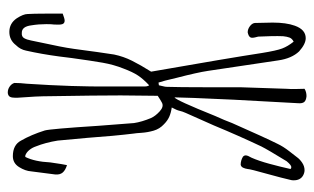

<svg xmlns="http://www.w3.org/2000/svg" viewBox="-177 -622 807 493"><g transform="rotate(90 226.5 -375.5)"><path d="M217 8Q209 8 202 3Q195 -2 193 -9Q193 -23 195 -41Q203 -162 202 -254V-284V-344Q202 -351 199 -355Q183 -340 174 -326.5Q165 -313 156 -289Q146 -264 141 -235.5Q136 -207 129 -156L125 -124Q119 -79 110 -39Q107 -24 96 -13Q83 4 62 4Q40 4 27 -15Q16 -32 16 -43Q15 -58 15 -88V-133Q28 -138 33 -138Q40 -138 42 -132Q44 -126 43 -111Q42 -105 42 -91Q42 -71 45 -53Q48 -28 64 -28Q74 -27 78 -34Q82 -41 84 -52L99 -124Q103 -144 105.5 -162Q108 -180 110 -195Q112 -212 120 -265Q125 -289 136 -311Q147 -333 164 -360Q129 -560 116 -645Q110 -682 104.5 -696.5Q99 -711 87 -726Q79 -722 76.5 -715.5Q74 -709 73 -699Q72 -674 74 -635Q75 -631 76 -627Q77 -623 77 -619Q77 -612 67 -609L63 -608Q55 -608 47.5 -613.5Q40 -619 39 -626L38 -672Q38 -707 46 -729Q56 -757 78 -757Q93 -757 112 -740Q130 -721 135 -687L162 -506Q166 -479 180 -425L187 -396L192 -379L199 -380Q200 -386 201.5 -391Q203 -396 203 -401Q204 -433 204 -495V-588L208 -708Q209 -719 208.5 -733.5Q208 -748 208 -754Q216 -759 227 -759Q238 -758 242 -753Q246 -748 245 -737L236 -572Q230 -443 230 -420Q237 -423 278 -525Q289 -549 296 -568Q334 -654 349 -684Q356 -699 368.5 -715Q381 -731 384 -735Q389 -742 398 -748Q407 -754 417 -754Q424 -754 431 -750Q443 -743 443 -726Q443 -721 442 -718Q437 -696 427 -660Q414 -614 414 -608Q413 -601 410.5 -596Q408 -591 403 -590Q392 -590 382 -596Q379 -599 379 -603Q379 -608 385 -618Q393 -636 400.5 -663.5Q408 -691 414 -718Q412 -720 409 -720Q404 -720 394 -708Q364 -659 356 -643Q329 -586 302 -521L270 -449Q266 -440 264.5 -433Q263 -426 256 -413Q270 -411 280 -406.5Q290 -402 299 -393Q311 -382 315.5 -366.5Q320 -351 321 -335.5Q322 -320 323 -315Q329 -266 334 -196L341 -120Q346 -89 356 -64Q359 -55 365 -47.5Q371 -40 379 -37H383Q395 -61 397 -101Q402 -136 404 -144Q417 -140 423 -133Q429 -126 428 -114Q426 -96 420 -52Q419 -37 409 -21Q399 -5 381 -5Q352 -5 341 -26Q326 -52 315 -87Q311 -101 303 -225L296 -316Q293 -336 283 -360Q278 -371 266 -382Q254 -393 244 -388Q238 -385 226 -377L225 -282Q225 -221 227 -101Q227 -66 231 -16V-11Q231 -2 228.5 2.5Q226 7 219 8Z"/></g></svg>

Font: Amatic SC
Style: Regular
Weight: 400
Designer: Multiple Designers
Foundry: Vernon Adams
Version: Version 2.505